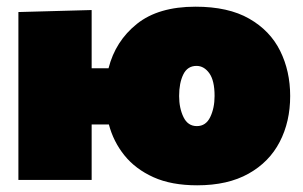

<svg xmlns="http://www.w3.org/2000/svg" viewBox="-20 -538 906 574"><path d="M35 0V-502L254 -508V-334H304.5Q325 -415 389.2 -466.5Q453.5 -518 564.5 -518Q662.5 -518 725 -482.2Q787.5 -446.5 817.5 -386Q847.5 -325.5 847.5 -251Q847.5 -174 816.2 -113.8Q785 -53.5 723 -18.8Q661 16 569.5 16Q492.5 16 438.8 -8.2Q385 -32.5 352 -73.5Q319 -114.5 305.5 -166H254V0ZM568.5 -161Q595.5 -161 608.5 -188Q621.5 -215 621.5 -251Q621.5 -297 605.8 -319Q590 -341 567.5 -341Q540.5 -341 528 -315.5Q515.5 -290 515.5 -251Q515.5 -215 528.5 -188Q541.5 -161 568.5 -161Z"/></svg>

Font: Commissioner Black
Style: Regular
Weight: 900
Designer: Kostas Bartsokas
Foundry: Kostas Bartsokas
Version: Version 1.000; ttfautohint (v1.8.3)